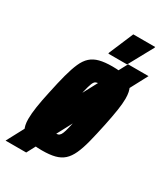

<svg xmlns="http://www.w3.org/2000/svg" viewBox="-223 -792 820 935"><g transform="rotate(30 187.0 -324.5)"><path d="M-36 55 295 -565H410L80 55ZM141 8Q92 8 62.5 -1Q33 -10 20 -32Q7 -54 7 -92Q7 -121 13 -161Q19 -201 31 -255Q44 -317 56 -362Q68 -407 81.5 -437.5Q95 -468 114.5 -485.5Q134 -503 163 -510.5Q192 -518 234 -518Q284 -518 313 -508.5Q342 -499 355 -476.5Q368 -454 368 -414Q368 -386 362 -347Q356 -308 345 -255Q332 -193 320.5 -148Q309 -103 295 -72.5Q281 -42 261.5 -24.5Q242 -7 213 0.5Q184 8 141 8ZM155 -97Q164 -97 171 -99Q178 -101 183.5 -109Q189 -117 194 -134Q199 -151 205.5 -180.5Q212 -210 222 -255Q233 -312 239 -343.5Q245 -375 245 -390Q245 -400 242.5 -405Q240 -410 234.5 -411.5Q229 -413 220 -413Q208 -413 200.5 -409Q193 -405 187 -390Q181 -375 173.5 -343Q166 -311 154 -255Q142 -198 136 -166.5Q130 -135 130 -120Q130 -110 132.5 -105Q135 -100 141 -98.5Q147 -97 155 -97ZM186 -562V-567L244 -704H367L366 -699L291 -562Z"/></g></svg>

Font: Saira ExtraCondensed ExtraBold
Style: Italic
Weight: 800
Width: 2
Italic angle: -12°
Designer: Hector Gatti with collaboration of the Omnibus-Type team
Foundry: Omnibus-Type
Version: Version 1.101